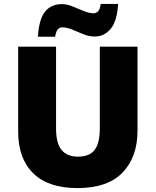

<svg xmlns="http://www.w3.org/2000/svg" viewBox="-20 -953 797 983"><path d="M684 -284Q684 -149 607.5 -69.5Q531 10 376 10Q228 10 150.5 -65.5Q73 -141 73 -280V-714H267V-295Q267 -219 295.5 -185Q324 -151 379 -151Q438 -151 464.5 -185.5Q491 -220 491 -296V-714H684ZM174 -765Q180 -857 211.5 -894.5Q243 -932 297 -932Q322 -932 350.5 -920.5Q379 -909 407.5 -897Q436 -885 461 -885Q470 -885 480.5 -893.5Q491 -902 496 -933H585Q579 -843 546 -804.5Q513 -766 465 -766Q436 -766 406.5 -778Q377 -790 349.5 -801.5Q322 -813 297 -813Q288 -813 278 -805Q268 -797 262 -765Z"/></svg>

Font: Noto Sans Black
Style: Regular
Weight: 900
Designer: Monotype Design Team
Foundry: Monotype Imaging Inc.
Version: Version 2.007